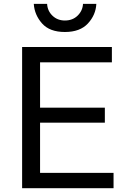

<svg xmlns="http://www.w3.org/2000/svg" viewBox="-20 -993 654 1013"><path d="M96.7 0V-745.1H570.3V-664.1H191.4V-424.8H533.2V-345.7H191.4V-81.1H579.1V0ZM158.2 -972.7H228.5Q230.5 -935.5 256.8 -910.2Q283.2 -884.8 322.3 -884.8Q363.3 -884.8 389.6 -910.6Q416 -936.5 418 -972.7H488.3Q485.4 -914.1 443.8 -869.1Q402.3 -824.2 322.3 -824.2Q242.2 -824.2 202.1 -869.1Q162.1 -914.1 158.2 -972.7Z"/></svg>

Font: Gothic A1 Medium
Style: Regular
Weight: 500
Designer: HanYang I&C Co.,Ltd.
Foundry: HanYang I&C Co.,Ltd.
Version: Version 2.50